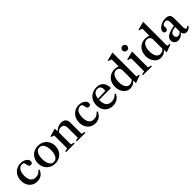

<svg xmlns="http://www.w3.org/2000/svg" viewBox="414 -2506 4201 4201"><g transform="rotate(-45 2514.5 -406.0)"><path d="M283.5 10.5Q213 10.5 158.2 -23Q103.5 -56.5 72.5 -116Q41.5 -175.5 41.5 -253Q41.5 -334.5 75.5 -398.2Q109.5 -462 169.8 -498.2Q230 -534.5 307.5 -534.5Q362 -534.5 405 -517Q448 -499.5 473 -470Q498 -440.5 498 -405Q498 -377 482.8 -361Q467.5 -345 441 -345Q411.5 -345 398.5 -362.2Q385.5 -379.5 382 -409Q377 -454.5 362 -474.5Q347 -494.5 311 -494.5Q244 -494.5 206.8 -436.8Q169.5 -379 169.5 -280.5Q169.5 -181.5 208.8 -129Q248 -76.5 321.5 -76.5Q371 -76.5 409.5 -94.8Q448 -113 479 -154L502 -139.5Q443.5 10.5 283.5 10.5Z M844 10.5Q762.5 10.5 701.8 -25.8Q641 -62 607.5 -123.8Q574 -185.5 574 -262Q574 -339 607.5 -400.5Q641 -462 701.8 -498.2Q762.5 -534.5 844 -534.5Q925 -534.5 985.8 -498.2Q1046.5 -462 1080 -400.5Q1113.5 -339 1113.5 -262Q1113.5 -185.5 1080 -123.8Q1046.5 -62 985.8 -25.8Q925 10.5 844 10.5ZM843 -37Q891.5 -37 922.2 -68.2Q953 -99.5 967.8 -150.8Q982.5 -202 982.5 -262.5Q982.5 -323 968 -374Q953.5 -425 923 -456Q892.5 -487 844 -487Q795 -487 764.5 -456Q734 -425 719.5 -373.8Q705 -322.5 705 -262Q705 -201.5 719.5 -150.2Q734 -99 764.5 -68Q795 -37 843 -37Z M1183.5 0V-26.5L1258 -43V-441L1183.5 -469V-486L1357.5 -534.5H1372.5V-454.5Q1411.5 -492 1459.2 -513.2Q1507 -534.5 1557.5 -534.5Q1705.5 -534.5 1705.5 -387V-42.5L1780 -26.5V0H1514.5V-26.5L1586.5 -42.5V-347Q1586.5 -465.5 1486 -465.5Q1422 -465.5 1377 -413.5V-43L1449.5 -26.5V0Z M2083.5 10.5Q2013 10.5 1958.2 -23Q1903.5 -56.5 1872.5 -116Q1841.5 -175.5 1841.5 -253Q1841.5 -334.5 1875.5 -398.2Q1909.5 -462 1969.8 -498.2Q2030 -534.5 2107.5 -534.5Q2162 -534.5 2205 -517Q2248 -499.5 2273 -470Q2298 -440.5 2298 -405Q2298 -377 2282.8 -361Q2267.5 -345 2241 -345Q2211.5 -345 2198.5 -362.2Q2185.5 -379.5 2182 -409Q2177 -454.5 2162 -474.5Q2147 -494.5 2111 -494.5Q2044 -494.5 2006.8 -436.8Q1969.5 -379 1969.5 -280.5Q1969.5 -181.5 2008.8 -129Q2048 -76.5 2121.5 -76.5Q2171 -76.5 2209.5 -94.8Q2248 -113 2279 -154L2302 -139.5Q2243.5 10.5 2083.5 10.5Z M2627.5 10.5Q2552 10.5 2495.2 -22.8Q2438.5 -56 2407 -115.8Q2375.5 -175.5 2375.5 -254Q2375.5 -337.5 2410.5 -400.5Q2445.5 -463.5 2508 -499Q2570.5 -534.5 2653.5 -534.5Q2757 -534.5 2812 -475.8Q2867 -417 2869.5 -303.5L2862.5 -297H2502.5Q2502.5 -292 2502.5 -286.5Q2502.5 -74.5 2666.5 -74.5Q2775.5 -74.5 2835 -152.5L2856.5 -137Q2830 -67 2769.8 -28.2Q2709.5 10.5 2627.5 10.5ZM2642.5 -495.5Q2583.5 -495.5 2548 -453.2Q2512.5 -411 2504.5 -333L2738.5 -341.5Q2742.5 -353.5 2742.5 -380.5Q2742.5 -495.5 2642.5 -495.5Z M3162 10.5Q3101.5 10.5 3053.2 -24Q3005 -58.5 2976.8 -118.2Q2948.5 -178 2948.5 -253.5Q2948.5 -336.5 2982 -399.8Q3015.5 -463 3075 -498.8Q3134.5 -534.5 3213 -534.5Q3268.5 -534.5 3323 -515V-728L3246 -756V-773L3427 -821.5H3441.5V-85L3513.5 -66.5V-52L3342 10.5H3330.5V-65L3326 -66.5Q3263 10.5 3162 10.5ZM3212.5 -57.5Q3247 -57.5 3276.2 -72.5Q3305.5 -87.5 3323 -113V-380Q3323 -434 3296 -464.2Q3269 -494.5 3220 -494.5Q3157 -494.5 3118.5 -432.8Q3080 -371 3080 -269.5Q3080 -171.5 3115 -114.5Q3150 -57.5 3212.5 -57.5Z M3699.5 -629Q3665 -629 3645.8 -650.5Q3626.5 -672 3626.5 -699.5Q3626.5 -729.5 3646 -750.8Q3665.5 -772 3699.5 -772Q3733.5 -772 3753.5 -750.8Q3773.5 -729.5 3773.5 -699.5Q3773.5 -672 3754 -650.5Q3734.5 -629 3699.5 -629ZM3562 0V-26.5L3640.5 -43V-442L3563 -469V-487L3746 -534.5H3760V-43L3836.5 -26.5V0Z M4112 10.5Q4051.5 10.5 4003.2 -24Q3955 -58.5 3926.8 -118.2Q3898.5 -178 3898.5 -253.5Q3898.5 -336.5 3932 -399.8Q3965.5 -463 4025 -498.8Q4084.5 -534.5 4163 -534.5Q4218.5 -534.5 4273 -515V-728L4196 -756V-773L4377 -821.5H4391.5V-85L4463.5 -66.5V-52L4292 10.5H4280.5V-65L4276 -66.5Q4213 10.5 4112 10.5ZM4162.5 -57.5Q4197 -57.5 4226.2 -72.5Q4255.5 -87.5 4273 -113V-380Q4273 -434 4246 -464.2Q4219 -494.5 4170 -494.5Q4107 -494.5 4068.5 -432.8Q4030 -371 4030 -269.5Q4030 -171.5 4065 -114.5Q4100 -57.5 4162.5 -57.5Z M4651.5 10.5Q4595.5 10.5 4561.8 -22.2Q4528 -55 4528 -109Q4528 -177.5 4592.8 -219.2Q4657.5 -261 4807 -288V-374.5Q4807 -439 4791.2 -463.8Q4775.5 -488.5 4735.5 -488.5Q4695.5 -488.5 4672 -469.2Q4648.5 -450 4648.5 -417Q4648.5 -407 4650 -397Q4651.5 -387 4651.5 -378Q4651.5 -351.5 4634.8 -334.2Q4618 -317 4593 -317Q4569 -317 4554 -332.5Q4539 -348 4539 -373Q4539 -405 4564.8 -438.2Q4590.5 -471.5 4634 -496Q4701.5 -534.5 4786 -534.5Q4879.5 -534.5 4909.5 -483.5Q4918.5 -465.5 4922.2 -438.5Q4926 -411.5 4926 -352.5V-135.5Q4926 -88.5 4934 -70.2Q4942 -52 4963 -52Q4987 -52 5009.5 -78.5L5029 -56.5Q4977.5 10.5 4908.5 10.5Q4865.5 10.5 4842 -10.8Q4818.5 -32 4811 -75H4808Q4776.5 -34 4736 -11.8Q4695.5 10.5 4651.5 10.5ZM4715 -63Q4772 -63 4807 -113.5V-252Q4746 -240 4711.5 -225.8Q4677 -211.5 4662.8 -190.5Q4648.5 -169.5 4648.5 -138Q4648.5 -63 4715 -63Z"/></g></svg>

Font: Libre Caslon Text Medium
Style: Regular
Weight: 500
Designer: Pablo Impallari, Rodrigo Fuenzalida, Katja Schimmel
Foundry: Pablo Impallari, Rodrigo Fuenzalida
Version: Version 2.000